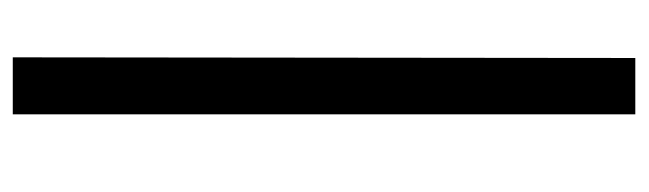

<svg xmlns="http://www.w3.org/2000/svg" viewBox="-368 -452 990 293"><g transform="rotate(-90 126.5 -306.0)"><path d="M98 169V-781H185L184 169Z"/></g></svg>

Font: Taylor Sans Upright Semi Bold
Style: Regular
Weight: 600
Italic angle: -8°
Designer: Natanael Gama
Version: Version 1.001 September 8, 2015